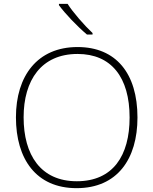

<svg xmlns="http://www.w3.org/2000/svg" viewBox="-20 -970 799 1000"><path d="M332 -950H287V-943C319 -899 382 -833 433 -790H462V-798C420 -837 359 -907 332 -950ZM696 -358C696 -588 584 -725 384 -725C175 -725 63 -575 63 -359C63 -142 168 10 379 10C591 10 696 -142 696 -358ZM103 -359C103 -552 195 -689 384 -689C560 -689 655 -567 655 -358C655 -160 569 -26 380 -26C192 -26 103 -163 103 -359Z"/></svg>

Font: Noto Sans Sinhala UI ExtraLight
Style: Regular
Weight: 200
Designer: Jelle Bosma - Monotype Design Team
Foundry: Monotype Imaging Inc.
Version: Version 2.006